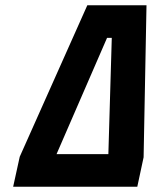

<svg xmlns="http://www.w3.org/2000/svg" viewBox="-20 -710 577 730"><path d="M312 -690H537L526 -112L502 0H30L55 -114ZM387 -566 195 -124H392L405 -566Z"/></svg>

Font: Panefresco 999wt
Style: Italic
Weight: 900
Version: Version 1.001